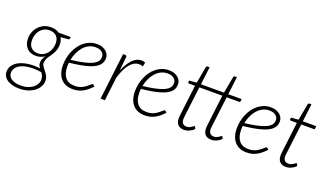

<svg xmlns="http://www.w3.org/2000/svg" viewBox="-101 -1209 3299 1932"><g transform="rotate(20 1548.0 -243.5)"><path d="M387.5 -368Q387 -340.5 380.2 -318Q373.5 -295.5 363.5 -276.8Q353.5 -258 341.8 -241.8Q330 -225.5 320 -210Q310 -194.5 303.5 -178.5Q297 -162.5 297 -144.5Q296.5 -130.5 302.5 -118.5Q308.5 -106.5 317.5 -94.5Q326.5 -82.5 336.8 -70.5Q347 -58.5 356 -44.5Q365 -30.5 370.8 -14Q376.5 2.5 376.5 23Q376 54.5 360.2 83.8Q344.5 113 315.5 135.5Q286.5 158 245.8 171.5Q205 185 155 185Q115.5 185 82.8 177Q50 169 26.2 153.8Q2.5 138.5 -10.5 116.5Q-23.5 94.5 -23.5 66.5Q-23 24.5 2.2 -6.5Q27.5 -37.5 69.8 -56Q112 -74.5 167 -80.2Q222 -86 282 -78Q273.5 -89.5 267.2 -102.5Q261 -115.5 261.5 -131.5Q261.5 -149 267.5 -167Q273.5 -185 290.5 -210Q270 -196.5 247.2 -189Q224.5 -181.5 197.5 -181.5Q169 -181.5 144.5 -190.5Q120 -199.5 102.5 -217.2Q85 -235 75 -260.8Q65 -286.5 65 -320.5Q65 -355 77.2 -388.2Q89.5 -421.5 112.8 -447.5Q136 -473.5 170 -489.2Q204 -505 247.5 -505Q299.5 -505 335 -480H465L463.5 -464Q462.5 -459 459.5 -455.2Q456.5 -451.5 449.5 -450.5L368.5 -444Q377.5 -428.5 382.5 -409.5Q387.5 -390.5 387.5 -368ZM333 26Q333.5 2 325.5 -15.5Q317.5 -33 306 -47.5L306.5 -46.5Q234.5 -57 181 -52Q127.5 -47 92.2 -31Q57 -15 39.5 9.5Q22 34 21.5 61.5Q21.5 83 31.2 99.8Q41 116.5 59 127.8Q77 139 102.5 145Q128 151 159 151Q198.5 151 230.5 140.5Q262.5 130 285.2 112.5Q308 95 320.5 72.5Q333 50 333 26ZM209 -212.5Q241 -212.5 266.2 -226Q291.5 -239.5 308.8 -261.2Q326 -283 335.2 -310.8Q344.5 -338.5 344.5 -366.5Q344.5 -418.5 316.8 -444.8Q289 -471 243 -471Q210.5 -471 185.5 -458.2Q160.5 -445.5 143.5 -424.5Q126.5 -403.5 117.5 -376.2Q108.5 -349 108.5 -320.5Q108.5 -267.5 135.5 -240Q162.5 -212.5 209 -212.5Z M871 -402.5Q871 -382 865.5 -363.5Q860 -345 846 -328.5Q832 -312 808 -297.2Q784 -282.5 746.5 -270.2Q709 -258 657 -248.2Q605 -238.5 535 -231Q534 -220.5 533.5 -210.2Q533 -200 533 -190Q533 -115.5 566.8 -73.5Q600.5 -31.5 668.5 -31.5Q695 -31.5 716.2 -37.2Q737.5 -43 754.2 -52Q771 -61 783.8 -71Q796.5 -81 806.5 -90Q816.5 -99 823.8 -104.8Q831 -110.5 837 -110.5Q843 -110.5 847.5 -105.5L858.5 -92.5Q834 -66.5 810.8 -47.8Q787.5 -29 763.8 -17Q740 -5 714.5 0.8Q689 6.5 660 6.5Q618.5 6.5 586.2 -7.2Q554 -21 532 -46.2Q510 -71.5 498.5 -107.8Q487 -144 487 -189Q487 -226.5 494.5 -264.5Q502 -302.5 516.8 -337.5Q531.5 -372.5 553.2 -403Q575 -433.5 603 -456Q631 -478.5 665 -491.5Q699 -504.5 738.5 -504.5Q775 -504.5 800.2 -494.2Q825.5 -484 841.2 -468.8Q857 -453.5 864 -435.8Q871 -418 871 -402.5ZM736 -469.5Q696 -469.5 663.8 -452.5Q631.5 -435.5 606.8 -407.2Q582 -379 565.2 -341.8Q548.5 -304.5 540.5 -264Q604 -271 650 -280.2Q696 -289.5 728 -299.8Q760 -310 779.8 -322Q799.5 -334 810.5 -346.8Q821.5 -359.5 825.2 -373Q829 -386.5 829 -401Q829 -411.5 824.2 -423.8Q819.5 -436 808.5 -446Q797.5 -456 779.8 -462.8Q762 -469.5 736 -469.5Z M958.5 0 1018.5 -499H1040Q1057.5 -499 1057.5 -481L1043 -333Q1063.5 -382 1087.8 -418Q1112 -454 1139.2 -475Q1166.5 -496 1196 -501.2Q1225.5 -506.5 1256 -494.5L1247.5 -450Q1213.5 -463 1183 -456Q1152.5 -449 1125.5 -423.8Q1098.5 -398.5 1075.8 -355.5Q1053 -312.5 1035 -253.5L1005 0Z M1642 -402.5Q1642 -382 1636.5 -363.5Q1631 -345 1617 -328.5Q1603 -312 1579 -297.2Q1555 -282.5 1517.5 -270.2Q1480 -258 1428 -248.2Q1376 -238.5 1306 -231Q1305 -220.5 1304.5 -210.2Q1304 -200 1304 -190Q1304 -115.5 1337.8 -73.5Q1371.5 -31.5 1439.5 -31.5Q1466 -31.5 1487.2 -37.2Q1508.5 -43 1525.2 -52Q1542 -61 1554.8 -71Q1567.5 -81 1577.5 -90Q1587.5 -99 1594.8 -104.8Q1602 -110.5 1608 -110.5Q1614 -110.5 1618.5 -105.5L1629.5 -92.5Q1605 -66.5 1581.8 -47.8Q1558.5 -29 1534.8 -17Q1511 -5 1485.5 0.8Q1460 6.5 1431 6.5Q1389.5 6.5 1357.2 -7.2Q1325 -21 1303 -46.2Q1281 -71.5 1269.5 -107.8Q1258 -144 1258 -189Q1258 -226.5 1265.5 -264.5Q1273 -302.5 1287.8 -337.5Q1302.5 -372.5 1324.2 -403Q1346 -433.5 1374 -456Q1402 -478.5 1436 -491.5Q1470 -504.5 1509.5 -504.5Q1546 -504.5 1571.2 -494.2Q1596.5 -484 1612.2 -468.8Q1628 -453.5 1635 -435.8Q1642 -418 1642 -402.5ZM1507 -469.5Q1467 -469.5 1434.8 -452.5Q1402.5 -435.5 1377.8 -407.2Q1353 -379 1336.2 -341.8Q1319.5 -304.5 1311.5 -264Q1375 -271 1421 -280.2Q1467 -289.5 1499 -299.8Q1531 -310 1550.8 -322Q1570.5 -334 1581.5 -346.8Q1592.5 -359.5 1596.2 -373Q1600 -386.5 1600 -401Q1600 -411.5 1595.2 -423.8Q1590.5 -436 1579.5 -446Q1568.5 -456 1550.8 -462.8Q1533 -469.5 1507 -469.5Z M1765 -83.5Q1765 -86.5 1765.2 -91Q1765.5 -95.5 1766.2 -104.5Q1767 -113.5 1768.8 -127.8Q1770.5 -142 1773 -164L1807.5 -447H1742.5Q1737.5 -447 1734.5 -450Q1731.5 -453 1732 -458.5L1734 -476L1813 -482L1845.5 -660.5Q1847 -665 1850.2 -668.5Q1853.5 -672 1858.5 -672H1882L1858.5 -481.5H2105L2138 -660.5Q2139 -665 2142.5 -668.5Q2146 -672 2151 -672H2174L2150.5 -481.5H2294.5L2290 -447H2146.5L2112 -165.5Q2109.5 -145 2107.8 -132Q2106 -119 2105.2 -110.8Q2104.5 -102.5 2104.2 -98.5Q2104 -94.5 2104 -92.5Q2104 -60 2119.2 -45.5Q2134.5 -31 2158.5 -31Q2175 -31 2187.8 -36.2Q2200.5 -41.5 2210 -47.8Q2219.5 -54 2225.5 -59.2Q2231.5 -64.5 2234.5 -64.5Q2237.5 -64.5 2239 -63.2Q2240.5 -62 2242 -59.5L2251 -38.5Q2231 -17.5 2202.5 -4.8Q2174 8 2145.5 8Q2104.5 8 2081.2 -14.5Q2058 -37 2057.5 -83.5Q2057.5 -86.5 2057.8 -91Q2058 -95.5 2058.8 -104.5Q2059.5 -113.5 2061 -127.8Q2062.5 -142 2065.5 -164L2100 -447H1854L1819.5 -165.5Q1817 -145 1815.5 -132Q1814 -119 1813.2 -110.8Q1812.5 -102.5 1812.2 -98.5Q1812 -94.5 1812 -92.5Q1812 -60 1827 -45.5Q1842 -31 1866 -31Q1882.5 -31 1895.5 -36.2Q1908.5 -41.5 1917.8 -47.8Q1927 -54 1933.2 -59.2Q1939.5 -64.5 1942.5 -64.5Q1947 -64.5 1949.5 -59.5L1959 -38.5Q1938.5 -17.5 1910.2 -4.8Q1882 8 1853 8Q1812 8 1789 -14.5Q1766 -37 1765 -83.5Z M2732.5 -402.5Q2732.5 -382 2727 -363.5Q2721.5 -345 2707.5 -328.5Q2693.5 -312 2669.5 -297.2Q2645.5 -282.5 2608 -270.2Q2570.5 -258 2518.5 -248.2Q2466.5 -238.5 2396.5 -231Q2395.5 -220.5 2395 -210.2Q2394.5 -200 2394.5 -190Q2394.5 -115.5 2428.2 -73.5Q2462 -31.5 2530 -31.5Q2556.5 -31.5 2577.8 -37.2Q2599 -43 2615.8 -52Q2632.5 -61 2645.2 -71Q2658 -81 2668 -90Q2678 -99 2685.2 -104.8Q2692.5 -110.5 2698.5 -110.5Q2704.5 -110.5 2709 -105.5L2720 -92.5Q2695.5 -66.5 2672.2 -47.8Q2649 -29 2625.2 -17Q2601.5 -5 2576 0.8Q2550.5 6.5 2521.5 6.5Q2480 6.5 2447.8 -7.2Q2415.5 -21 2393.5 -46.2Q2371.5 -71.5 2360 -107.8Q2348.5 -144 2348.5 -189Q2348.5 -226.5 2356 -264.5Q2363.5 -302.5 2378.2 -337.5Q2393 -372.5 2414.8 -403Q2436.5 -433.5 2464.5 -456Q2492.5 -478.5 2526.5 -491.5Q2560.5 -504.5 2600 -504.5Q2636.5 -504.5 2661.8 -494.2Q2687 -484 2702.8 -468.8Q2718.5 -453.5 2725.5 -435.8Q2732.5 -418 2732.5 -402.5ZM2597.5 -469.5Q2557.5 -469.5 2525.2 -452.5Q2493 -435.5 2468.2 -407.2Q2443.5 -379 2426.8 -341.8Q2410 -304.5 2402 -264Q2465.5 -271 2511.5 -280.2Q2557.5 -289.5 2589.5 -299.8Q2621.5 -310 2641.2 -322Q2661 -334 2672 -346.8Q2683 -359.5 2686.8 -373Q2690.5 -386.5 2690.5 -401Q2690.5 -411.5 2685.8 -423.8Q2681 -436 2670 -446Q2659 -456 2641.2 -462.8Q2623.5 -469.5 2597.5 -469.5Z M2856 -83.5Q2856 -86.5 2856.2 -91Q2856.5 -95.5 2857.2 -104.5Q2858 -113.5 2859.5 -127.8Q2861 -142 2864 -164L2898 -446.5H2832.5Q2827.5 -446.5 2824.5 -449.5Q2821.5 -452.5 2822.5 -458L2825 -476.5L2903.5 -482.5L2936.5 -660.5Q2937.5 -665 2941 -668.5Q2944.5 -672 2949.5 -672H2972.5L2949 -482H3093L3089 -446.5H2945L2910.5 -165.5Q2908 -145 2906.2 -132Q2904.5 -119 2903.8 -110.8Q2903 -102.5 2902.8 -98.5Q2902.5 -94.5 2902.5 -92.5Q2902.5 -60 2917.8 -45.5Q2933 -31 2957 -31Q2973.5 -31 2986.2 -36.2Q2999 -41.5 3008.5 -47.8Q3018 -54 3024 -59.2Q3030 -64.5 3033 -64.5Q3038 -64.5 3040.5 -59.5L3049.5 -38.5Q3029.5 -17.5 3001 -4.8Q2972.5 8 2944 8Q2903 8 2879.8 -14.5Q2856.5 -37 2856 -83.5Z"/></g></svg>

Font: Lato Light
Style: Italic
Weight: 300
Italic angle: -7°
Designer: Lukasz Dziedzic
Foundry: tyPoland Lukasz Dziedzic
Version: Version 2.007; 2014-02-27